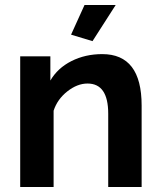

<svg xmlns="http://www.w3.org/2000/svg" viewBox="-20 -750 644 770"><path d="M444 -730 351 -585 265 -611 319 -730ZM548 -327V0H414V-294Q414 -415 331 -415Q290 -415 250 -383.5Q210 -352 195 -306V0H61V-524H182V-427Q211 -477 266.5 -505Q322 -533 390 -533Q548 -533 548 -327Z"/></svg>

Font: Raleway
Style: Bold
Weight: 700
Designer: Matt McInerney, Pablo Impallari, Rodrigo Fuenzalida
Foundry: Matt McInerney, Pablo Impallari, Rodrigo Fuenzalida
Version: Version 3.000